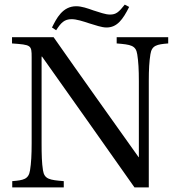

<svg xmlns="http://www.w3.org/2000/svg" viewBox="-20 -811 773 831"><path d="M205 -692 223 -680C244 -713 259 -728 290 -728C311 -728 339 -719 366 -710C393 -702 420 -692 441 -692C487 -692 512 -727 539 -781L520 -791C494 -758 482 -748 456 -748C436 -748 410 -758 384 -766C359 -775 333 -784 310 -784C250 -784 224 -730 205 -692ZM33 0H256V-27C195 -32 172 -35 166 -74C161 -105 160 -141 160 -191V-566H162C296 -377 429 -189 562 0H624V-460C624 -510 626 -545 631 -576C637 -615 659 -619 708 -623V-650H485V-623C546 -618 568 -615 574 -576C579 -545 581 -510 581 -460V-130L579 -132C456 -305 333 -477 212 -650H32V-623C115 -617 117 -616 117 -563V-191C117 -141 115 -105 110 -74C104 -35 82 -31 33 -27Z"/></svg>

Font: erewhon
Style: Regular
Weight: 400
Version: Version 1.0.0